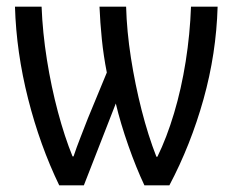

<svg xmlns="http://www.w3.org/2000/svg" viewBox="-20 -557 704 577"><path d="M634 -537Q630 -396 591.5 -258.5Q553 -121 489 0H414Q389 -53 365.5 -120Q342 -187 328 -246L232 0H158Q100 -120 64.5 -260Q29 -400 25 -537H105Q108 -459 121 -377.5Q134 -296 154 -221Q174 -146 198 -87H201Q210 -114 222 -144.5Q234 -175 244 -201L301 -339Q291 -390 286 -439.5Q281 -489 279 -537H359Q361 -463 373.5 -383Q386 -303 405.5 -226.5Q425 -150 450 -86H453Q481 -143 503 -216.5Q525 -290 538 -372Q551 -454 554 -537Z"/></svg>

Font: Avrile Sans Condensed
Style: Regular
Weight: 400
Width: 3
Designer: Monotype Design Team
Foundry: Monotype Imaging Inc.
Version: Version 2.001;September 10, 2019;FontCreator 11.5.0.2425 64-